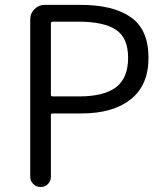

<svg xmlns="http://www.w3.org/2000/svg" viewBox="-20 -752 666 772"><path d="M101.6 -41V-674.8Q101.6 -698.2 118.7 -715.3Q135.7 -732.4 159.2 -732.4H304.7Q435.5 -732.4 506.3 -682.6Q577.1 -632.8 577.1 -519.5Q577.1 -409.2 505.4 -352.5Q433.6 -295.9 308.6 -295.9H192.4Q184.6 -295.9 184.6 -289.1V-41Q184.6 -24.4 172.9 -12.2Q161.1 0 143.6 0Q126 0 113.8 -12.2Q101.6 -24.4 101.6 -41ZM184.6 -371.1Q184.6 -364.3 192.4 -364.3H296.9Q398.4 -364.3 446.8 -401.4Q495.1 -438.5 495.1 -519.5Q495.1 -599.6 446.3 -632.3Q397.5 -665 293 -665H192.4Q184.6 -665 184.6 -657.2Z"/></svg>

Font: Gen Jyuu Gothic Normal
Style: Regular
Weight: 300
Designer: [Source Han Sans]
Ryoko NISHIZUKA  (kana & ideographs); Paul D. Hunt (Latin, Greek & Cyrillic); Wenlong ZHANG  (bopomofo
Version: Version 1.002.20150607